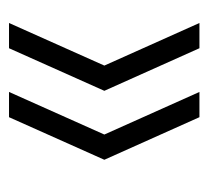

<svg xmlns="http://www.w3.org/2000/svg" viewBox="-38 -494 462 426"><g transform="rotate(-90 193.0 -281.0)"><path d="M146 -69.5 51.5 -280.5 146 -492H202L107.5 -280.5L202 -69.5ZM299 -69.5 204.5 -280.5 299 -492H355L260.5 -280.5L355 -69.5Z"/></g></svg>

Font: Encode Sans Condensed Condensed Light
Style: Regular
Weight: 300
Width: 3
Designer: Multiple Designers
Foundry: Impallari Type
Version: Version 3.000; ttfautohint (v1.8.3) -l 8 -r 50 -G 200 -x 14 